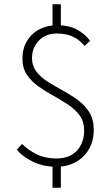

<svg xmlns="http://www.w3.org/2000/svg" viewBox="-20 -769 519 899"><path d="M244 12Q186 12 137 -10.5Q88 -33 59 -68L83 -95Q111 -67 151.5 -47Q192 -27 244 -27Q307 -27 340.5 -64Q374 -101 374 -158Q374 -200 353 -228.5Q332 -257 299 -279Q266 -301 229.5 -321Q193 -341 160 -364.5Q127 -388 106 -419Q85 -450 85 -495Q85 -541 106 -576.5Q127 -612 164 -631.5Q201 -651 247 -651Q302 -651 339.5 -631Q377 -611 402 -578L376 -554Q353 -582 322.5 -597Q292 -612 246 -612Q194 -612 162 -579Q130 -546 130 -497Q130 -460 151 -433Q172 -406 205 -385.5Q238 -365 274.5 -345Q311 -325 344 -301Q377 -277 398 -243.5Q419 -210 419 -162Q419 -108 395.5 -69Q372 -30 332.5 -9Q293 12 244 12ZM226 110V1H265V110ZM226 -630V-749H265V-630Z"/></svg>

Font: Source Sans 3 Light
Style: Regular
Weight: 300
Designer: Paul D. Hunt
Foundry: Adobe
Version: Version 3.052;hotconv 1.1.0;makeotfexe 2.6.0